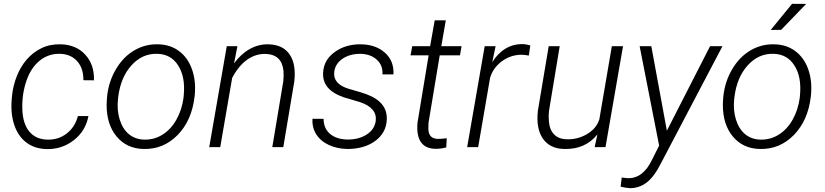

<svg xmlns="http://www.w3.org/2000/svg" viewBox="-20 -770 4318 1005"><path d="M227.1 -39.1Q284.7 -37.1 328.9 -71Q373 -105 387.7 -162.6H442.9Q428.2 -84 366 -35.9Q303.7 12.2 224.1 10.3Q160.2 8.8 116.7 -24.9Q73.2 -58.6 54 -118.2Q34.7 -177.7 41.5 -252.4L43.5 -273.4Q49.3 -324.7 68.6 -373Q87.9 -421.4 120.1 -458.7Q152.3 -496.1 197 -517.8Q241.7 -539.6 297.9 -538.1Q378.9 -536.1 426.8 -483.4Q474.6 -430.7 471.7 -349.6L416.5 -350.1Q417.5 -411.1 384.8 -448.7Q352.1 -486.3 295.4 -488.3Q234.9 -490.2 188.5 -453.1Q142.1 -416 118.7 -348.1Q95.2 -280.3 96.7 -204.1Q98.1 -125.5 131.8 -83.3Q165.5 -41 227.1 -39.1Z M541 -269Q549.8 -345.7 587.9 -409.4Q626 -473.1 682.9 -506.3Q739.7 -539.6 806.2 -538.1Q871.6 -537.1 917.7 -502.2Q963.9 -467.3 985.1 -407Q1006.3 -346.7 999.5 -273.4L998.5 -264.2Q983.9 -139.2 909.9 -63.5Q835.9 12.2 732.4 9.8Q643.6 8.3 590.3 -55.7Q537.1 -119.6 538.1 -224.6L539.6 -252.4ZM597.7 -252.4Q591.3 -194.3 606.2 -145.3Q621.1 -96.2 653.8 -68.4Q686.5 -40.5 735.4 -39.1Q788.1 -38.1 831.8 -65.9Q875.5 -93.8 903.8 -144.5Q932.1 -195.3 940.4 -256.8L941.9 -272.9Q950.7 -367.2 912.8 -427Q875 -486.8 803.2 -488.3Q725.1 -490.7 668.2 -428Q611.3 -365.2 598.6 -261.2Z M1222.7 -528.3 1205.1 -438Q1240.2 -486.8 1286.4 -512.9Q1332.5 -539.1 1385.3 -538.1Q1461.4 -536.1 1496.1 -484.9Q1530.8 -433.6 1520.5 -343.8L1462.9 0H1405.3L1462.9 -344.7Q1465.8 -372.6 1463.9 -398.4Q1455.6 -485.4 1369.1 -487.8Q1317.9 -488.8 1273.4 -457.3Q1229 -425.8 1195.3 -362.3L1132.8 0H1075.2L1167 -528.3Z M1946.8 -137.7Q1954.6 -205.1 1864.7 -235.4L1780.8 -260.3Q1665 -299.3 1671.4 -390.6Q1674.8 -456.5 1732.2 -497.8Q1789.6 -539.1 1868.7 -538.1Q1946.3 -537.1 1994.6 -494.4Q2043 -451.7 2039.6 -380.4H1981.9Q1984.9 -427.7 1952.4 -457.5Q1919.9 -487.3 1866.2 -488.3Q1810.5 -488.3 1772.5 -462.2Q1734.4 -436 1729.5 -393.1Q1722.2 -330.1 1806.6 -304.7L1867.7 -287.1L1900.4 -275.9Q2010.7 -234.4 2004.4 -140.6Q2000.5 -77.1 1949.5 -36.4Q1898.4 4.4 1817.9 9.3L1797.9 9.8Q1744.6 8.8 1701.7 -11Q1658.7 -30.8 1635.7 -66.4Q1612.8 -102.1 1615.7 -148.4L1673.8 -147.9Q1673.8 -98.1 1707.5 -69.3Q1741.2 -40.5 1800.3 -39.6Q1858.9 -39.6 1899.9 -66.2Q1940.9 -92.8 1946.8 -137.7Z M2313.5 -663.6 2290 -528.3H2396L2387.7 -480.5H2281.7L2223.1 -127.9L2222.2 -97.7Q2222.2 -44.4 2271 -43Q2286.1 -42.5 2318.4 -46.4L2315.9 1.5Q2287.1 9.8 2257.3 8.8Q2206.1 7.8 2182.6 -27.1Q2159.2 -62 2165.5 -128.4L2223.6 -480.5H2128.9L2137.7 -528.3H2231.4L2255.4 -663.6Z M2748 -479Q2729 -482.9 2709.5 -483.4Q2653.8 -483.4 2607.4 -449.5Q2561 -415.5 2545.4 -363.3L2482.9 0H2425.3L2517.1 -528.3H2574.2L2556.6 -444.3Q2585.4 -491.2 2626.2 -515.6Q2667 -540 2715.8 -539.1Q2732.9 -539.1 2755.9 -532.2Z M3106.9 -66.4Q3043.9 12.7 2933.1 9.8Q2858.4 8.3 2821.8 -44.2Q2785.2 -96.7 2795.4 -189.9L2852.1 -528.3H2909.7L2853.5 -188.5Q2850.6 -162.1 2853 -136.2Q2856.4 -91.3 2879.9 -66.9Q2903.3 -42.5 2944.3 -41Q3002.9 -38.6 3052.7 -68.1Q3102.5 -97.7 3117.2 -145.5L3182.6 -528.3H3241.2L3149.4 0H3092.8Z M3470.7 -85.9 3696.8 -528.3H3761.7L3439.5 85Q3403.8 156.2 3364 186Q3324.2 215.8 3275.4 214.8Q3256.8 213.9 3228.5 207L3234.4 159.2L3263.7 162.6Q3345.7 166 3393.1 65.9L3430.2 -7.8L3328.1 -528.3H3389.2Z M3766.6 -269Q3775.4 -345.7 3813.5 -409.4Q3851.6 -473.1 3908.4 -506.3Q3965.3 -539.6 4031.7 -538.1Q4097.2 -537.1 4143.3 -502.2Q4189.5 -467.3 4210.7 -407Q4231.9 -346.7 4225.1 -273.4L4224.1 -264.2Q4209.5 -139.2 4135.5 -63.5Q4061.5 12.2 3958 9.8Q3869.1 8.3 3815.9 -55.7Q3762.7 -119.6 3763.7 -224.6L3765.1 -252.4ZM3823.2 -252.4Q3816.9 -194.3 3831.8 -145.3Q3846.7 -96.2 3879.4 -68.4Q3912.1 -40.5 3960.9 -39.1Q4013.7 -38.1 4057.4 -65.9Q4101.1 -93.8 4129.4 -144.5Q4157.7 -195.3 4166 -256.8L4167.5 -272.9Q4176.3 -367.2 4138.4 -427Q4100.6 -486.8 4028.8 -488.3Q3950.7 -490.7 3893.8 -428Q3836.9 -365.2 3824.2 -261.2ZM4126 -750 4199.7 -749.5 4068.8 -613.8 4014.2 -613.3Z"/></svg>

Font: TypoPRO Roboto
Style: Italic
Weight: 300
Italic angle: -12°
Designer: Google
Version: Version 2.136; 2016